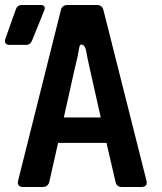

<svg xmlns="http://www.w3.org/2000/svg" viewBox="-30 -750 650 770"><path d="M64 0Q36 0 43 -27L214 -709Q219 -730 241 -730H358Q380 -730 385 -709L557 -27Q564 0 536 0H459Q437 0 433 -22L397 -177H203L168 -22Q163 0 141 0ZM226 -279H374L330 -475Q325 -496 321.5 -514Q318 -532 315 -548Q311 -566 301 -570.5Q291 -575 288 -560Q285 -541 280.5 -520Q276 -499 270 -476ZM7 -570Q-3 -570 -7.5 -576.5Q-12 -583 -9 -593L34 -714Q40 -730 57 -730H132Q156 -730 147 -707L98 -586Q91 -570 75 -570Z"/></svg>

Font: Pitagon Sans Mono
Style: Bold
Weight: 700
Monospace: yes
Designer: Travis Tran
Foundry: Pitagon
Version: Version 1.001; ttfautohint (v1.8.4.7-5d5b);gftools[0.9.26]